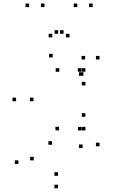

<svg xmlns="http://www.w3.org/2000/svg" viewBox="-20 -836 660 1072"><path d="M270.2 -27.7V-47.7H250.2V-27.7ZM435.2 -107.7V-127.7H415.2V-107.7ZM456.8 -107.7V-127.7H436.8V-107.7ZM456.8 -184V-204H436.8V-184ZM309.7 -108.2V-128.2H289.7V-108.2ZM167 -270.7V-290.7H147V-270.7ZM311 -435.3V-455.3H291V-435.3ZM456.8 -359V-379H436.8V-359ZM456.8 -435.5V-455.5H436.8V-435.5ZM434.7 -435.5V-455.5H414.7V-435.5ZM274.2 -515.3V-535.3H254.2V-515.3ZM69.7 -270.7V-290.7H49.7V-270.7ZM535.7 -503.7V-523.7H515.7V-503.7ZM455.3 -503.7V-523.7H435.3V-503.7ZM445.7 -412.8V-432.8H425.7V-412.8ZM441 -412.8V-432.8H421V-412.8ZM441 -9.2V-29.2H421V-9.2ZM303.8 145.7V125.7H283.8V145.7ZM168.3 59.5V39.5H148.3V59.5ZM82.7 79.2V59.2H62.7V79.2ZM303.8 215.3V195.3H283.8V215.3ZM535.7 -19.2V-39.2H515.7V-19.2ZM228.5 -796.2V-816.2H208.5V-796.2ZM335 -647.5V-667.5H315V-647.5ZM305 -647.5V-667.5H285V-647.5ZM411.5 -796.2V-816.2H391.5V-796.2ZM497.5 -796.2V-816.2H477.5V-796.2ZM368.2 -627.2V-647.2H348.2V-627.2ZM271.8 -627.2V-647.2H251.8V-627.2ZM142.5 -796.2V-816.2H122.5V-796.2Z"/></svg>

Font: Monaspace Neon Dots Var
Style: Regular
Weight: 400
Designer: Riley Cran and the Lettermatic Team
Version: Version 1.100 (Monaspace Neon Dots)